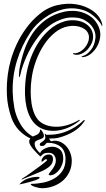

<svg xmlns="http://www.w3.org/2000/svg" viewBox="-20 -750 560 1014"><path d="M500 -611Q513 -582 509 -554Q505 -526 492 -503.5Q479 -481 460 -466Q441 -451 423 -449Q412 -447 411 -449.5Q410 -452 422 -456Q441 -462 460.5 -486.5Q480 -511 484 -549Q486 -568 479 -586.5Q472 -605 459 -619Q446 -633 428 -643Q410 -653 390 -656Q347 -662 311 -650Q275 -638 248.5 -619.5Q222 -601 205.5 -583Q189 -565 185 -559Q154 -520 131 -474.5Q108 -429 93 -379Q93 -378 91.5 -372Q90 -366 88.5 -359.5Q87 -353 85 -347.5Q83 -342 82 -342Q80 -343 80 -348.5Q80 -354 80.5 -360.5Q81 -367 81.5 -373Q82 -379 82 -381Q91 -434 108 -484Q125 -534 153.5 -575.5Q182 -617 224 -647Q266 -677 323 -689Q343 -693 368 -692.5Q393 -692 418 -683.5Q443 -675 464.5 -658Q486 -641 500 -611ZM470 -573Q475 -549 466 -526.5Q457 -504 441 -487.5Q425 -471 405 -464Q385 -457 367 -464Q366 -464 365.5 -466.5Q365 -469 369 -469Q381 -467 396.5 -474Q412 -481 424.5 -494.5Q437 -508 444.5 -526Q452 -544 449 -563Q446 -577 436.5 -587.5Q427 -598 412 -604.5Q397 -611 378.5 -613Q360 -615 340 -611Q302 -604 269.5 -577.5Q237 -551 212 -513Q187 -475 170 -428.5Q153 -382 147 -336Q142 -301 142 -267.5Q142 -234 146.5 -204.5Q151 -175 160.5 -152Q170 -129 184 -114Q200 -98 223.5 -89.5Q247 -81 274.5 -80.5Q302 -80 332.5 -88.5Q363 -97 393 -114Q395 -115 397.5 -116.5Q400 -118 401 -116Q403 -115 399.5 -112.5Q396 -110 393 -107Q367 -87 338 -75Q309 -63 279.5 -60Q250 -57 222.5 -63.5Q195 -70 173 -88Q152 -106 139 -131.5Q126 -157 119.5 -187.5Q113 -218 112 -251Q111 -284 114 -316Q118 -367 134 -419Q150 -471 176.5 -515Q203 -559 240 -592Q277 -625 323 -638Q346 -644 370 -643Q394 -642 414.5 -634Q435 -626 450 -610.5Q465 -595 470 -573ZM314 89Q314 102 308.5 117.5Q303 133 293.5 146Q284 159 271 167.5Q258 176 244 176L237 173Q237 169 243 161.5Q249 154 256 144.5Q263 135 269 123Q275 111 275 98Q275 81 265.5 69Q256 57 238 57Q214 57 206 65Q198 73 193 77Q186 70 176 60Q166 50 156.5 39Q147 28 140.5 17Q134 6 134 -3Q134 -11 140 -19Q106 -35 80 -62.5Q54 -90 40 -129Q19 -190 16.5 -248Q14 -306 22 -362Q26 -394 37.5 -434.5Q49 -475 68.5 -517Q88 -559 117.5 -600Q147 -641 188 -675Q231 -711 283.5 -723Q336 -735 384 -727Q432 -719 469 -693.5Q506 -668 518 -629Q519 -627 520 -620.5Q521 -614 519 -612Q518 -611 516 -617Q514 -623 512 -625Q470 -682 417 -697.5Q364 -713 312 -700.5Q260 -688 214 -654.5Q168 -621 141 -580Q94 -509 69.5 -429Q45 -349 47 -264Q48 -225 55.5 -182Q63 -139 85 -100Q110 -54 153 -29Q159 -32 166 -34.5Q173 -37 179 -41Q185 -45 188.5 -51Q192 -57 192 -67Q200 -63 206 -51.5Q212 -40 212 -34Q212 -24 204.5 -20Q197 -16 187.5 -13Q178 -10 170.5 -5.5Q163 -1 163 9Q163 23 172 36.5Q181 50 192 59Q196 45 216 35Q236 25 257.5 25Q279 25 296.5 39.5Q314 54 314 89ZM359 99Q359 132 346 159Q333 186 311.5 204.5Q290 223 261 233.5Q232 244 201 244Q197 244 187.5 242.5Q178 241 168 238Q158 235 150.5 231Q143 227 142 222L144 221Q175 221 207.5 214.5Q240 208 266 193Q292 178 309 153.5Q326 129 326 91Q326 46 300 25Q274 4 232 4Q225 4 219.5 12.5Q214 21 201 21Q197 21 193.5 19.5Q190 18 190 13Q190 7 195.5 3.5Q201 0 207 -4Q213 -8 217 -14.5Q221 -21 218 -34L216 -44Q219 -44 225 -38Q240 -38 256.5 -39Q273 -40 281 -42Q317 -48 350 -64.5Q383 -81 411 -105Q412 -107 419 -112.5Q426 -118 427 -116Q429 -115 426 -110.5Q423 -106 421 -103Q400 -74 368 -55Q336 -36 301 -26Q286 -21 270.5 -19.5Q255 -18 238 -18Q243 -13 245.5 -8.5Q248 -4 249 -4Q254 -4 258.5 -5.5Q263 -7 267 -7Q288 -7 305 2.5Q322 12 334 27Q346 42 352.5 61Q359 80 359 99ZM260 89Q260 114 241 129.5Q222 145 201 154L93 199L96 194Q102 191 118.5 179.5Q135 168 155 153.5Q175 139 194 125Q213 111 223 102Q231 96 228.5 93Q226 90 218 92Q213 95 209 99.5Q205 104 199 104Q199 89 210 77.5Q221 66 238 66Q249 66 254.5 72.5Q260 79 260 89ZM190 188Q188 194 173.5 199.5Q159 205 141 210Q123 215 106 219Q89 223 82 224Q101 202 127 193Q153 184 179 184Q187 184 190 188Z"/></svg>

Font: Akronim
Style: Regular
Weight: 400
Designer: Grzegorz Klimczewski
Foundry: Fonty.PL
Version: Version 1.001